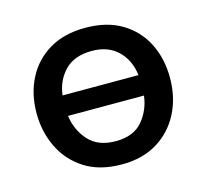

<svg xmlns="http://www.w3.org/2000/svg" viewBox="-82 -603 761 707"><g transform="rotate(-15 299.0 -249.5)"><path d="M301 11.5Q215.5 11.5 158.5 -25.2Q101.5 -62 73 -121.8Q44.5 -181.5 44.5 -251Q44.5 -325.5 74.8 -384Q105 -442.5 161.8 -476Q218.5 -509.5 298.5 -509.5Q381 -509.5 437.8 -475.2Q494.5 -441 523.8 -382.5Q553 -324 553 -251Q553 -177 522.8 -117.5Q492.5 -58 436 -23.2Q379.5 11.5 301 11.5ZM300 -421Q233 -421 196.8 -383.5Q160.5 -346 154 -290.5H443.5Q436.5 -348.5 399.2 -384.8Q362 -421 300 -421ZM300.5 -77Q368.5 -77 402.8 -117.5Q437 -158 443.5 -212.5H154Q161 -158 196.8 -117.5Q232.5 -77 300.5 -77Z"/></g></svg>

Font: Commissioner Medium
Style: Regular
Weight: 500
Designer: Kostas Bartsokas
Foundry: Kostas Bartsokas
Version: Version 1.000; ttfautohint (v1.8.3)